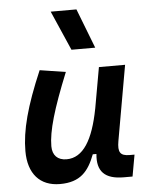

<svg xmlns="http://www.w3.org/2000/svg" viewBox="-56 -841 697 896"><g transform="rotate(-5 293.0 -392.5)"><path d="M189 10.3C284.2 10.3 323.2 -36.6 353 -114.7H370.1C361.8 -33.2 399.4 4.9 487.8 4.9H528.8L546.9 -96.2H524.4C480 -96.2 468.3 -113.8 477.5 -166L539.6 -517.6H417L382.8 -325.2V-325.7C355 -181.2 307.1 -102.1 229.5 -102.1C187.5 -102.1 163.6 -126.5 163.6 -168.9C163.6 -239.7 193.4 -341.3 261.2 -508.3L140.1 -527.3C70.3 -364.3 41 -253.4 41 -156.7C41 -50.8 94.7 10.3 189 10.3ZM296.4 -609.4H407.7L335.9 -794.9H215.3Z"/></g></svg>

Font: Cascadia Code SemiBold
Style: Italic
Weight: 600
Italic angle: -10°
Monospace: yes
Designer: Aaron Bell
Foundry: Saja Typeworks
Version: Version 2404.023